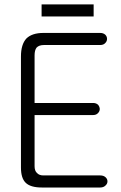

<svg xmlns="http://www.w3.org/2000/svg" viewBox="-20 -834 540 854"><path d="M425.8 -687.5H172.9Q123 -687.5 97.7 -663.1Q73.2 -636.7 73.2 -583V-88.9Q73.2 -42 93.8 -21.5Q115.2 0 166 0H425.8Q440.4 0 449.2 -8.8Q458 -16.6 458 -27.3Q458 -38.1 449.2 -45.9Q440.4 -53.7 425.8 -53.7H172.9Q154.3 -53.7 144.5 -64.5Q133.8 -74.2 133.8 -94.7V-322.3H394.5Q408.2 -322.3 416 -331.1Q423.8 -338.9 423.8 -349.6Q422.9 -360.4 416 -368.2Q407.2 -376 394.5 -376H133.8V-587.9Q133.8 -610.4 142.6 -622.1Q153.3 -633.8 175.8 -633.8H425.8Q440.4 -633.8 448.2 -642.6Q456.1 -650.4 456.1 -661.1Q456.1 -671.9 448.2 -679.7Q439.5 -687.5 425.8 -687.5ZM165 -814.5V-760.7H396.5V-814.5Z"/></svg>

Font: GulimChe
Style: Regular
Weight: 400
Monospace: yes
Version: Version 2.21